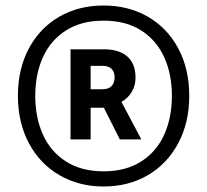

<svg xmlns="http://www.w3.org/2000/svg" viewBox="-20 -713 752 697"><path d="M45 -365Q45 -463 85 -537.5Q125 -612 195.5 -652.5Q266 -693 356 -693Q446 -693 516.5 -652.5Q587 -612 627 -537.5Q667 -463 667 -365Q667 -268 627 -193Q587 -118 516.5 -77Q446 -36 356 -36Q267 -36 196 -77Q125 -118 85 -193Q45 -268 45 -365ZM604 -365Q604 -444 576 -505.5Q548 -567 492.5 -602.5Q437 -638 356 -638Q275 -638 219.5 -602.5Q164 -567 136 -505.5Q108 -444 108 -365Q108 -286 136 -224Q164 -162 220 -126.5Q276 -91 356 -91Q436 -91 492 -126.5Q548 -162 576 -224Q604 -286 604 -365ZM236 -534H358Q412 -534 442 -508Q472 -482 472 -431Q472 -402 458 -379Q444 -356 421 -343L493 -207H415L357 -322H309V-207H236ZM351 -389Q374 -389 385 -400.5Q396 -412 396 -432Q396 -452 385 -463Q374 -474 351 -474H309V-389Z"/></svg>

Font: Cabin Medium
Style: Regular
Weight: 500
Designer: Pablo Impallari
Foundry: Pablo Impallari. http://www.impallari.com Igino Marini. http://www.ikern.com
Version: Version 2.200